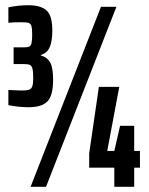

<svg xmlns="http://www.w3.org/2000/svg" viewBox="-20 -714 568 734"><path d="M12 -312V-370L62 -368Q82 -368 91 -371Q100 -374 103.5 -384Q107 -394 107 -416Q107 -440 104 -451.5Q101 -463 94 -466Q87 -469 72 -469H32V-533H72Q86 -533 92 -536Q98 -539 100.5 -549Q103 -559 103 -583Q103 -605 100 -614.5Q97 -624 89 -626.5Q81 -629 60 -629Q30 -629 12 -627V-686Q50 -694 89 -694Q135 -694 157.5 -674.5Q180 -655 180 -597Q180 -555 169.5 -532.5Q159 -510 136 -504V-502Q161 -495 172 -475Q183 -455 183 -409Q183 -348 161 -326Q139 -304 89 -304Q54 -304 12 -312ZM97 0 366 -688H425L156 0ZM417 0V-73H321V-128L358 -382H436L390 -137H417L439 -233H493V-137H515V-73H493V0Z"/></svg>

Font: Saira Ultra Condensed ExtraBold
Style: Regular
Weight: 800
Width: 1
Designer: Hector Gatti with collaboration of the Omnibus-Type team
Foundry: Omnibus-Type
Version: Version 1.001; ttfautohint (v1.8)